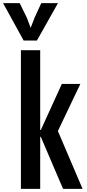

<svg xmlns="http://www.w3.org/2000/svg" viewBox="-71 -1210 555 1230"><path d="M63 -888.2H186.5V-377H190.4L325.2 -672.4H443.8L299.8 -370.6L458 0H333L190.4 -333.5H186.5V0H63ZM80.6 -950.2 -51.3 -1189.9H55.2L101.1 -1096.2L125.5 -1031.7L150.4 -1096.2L193.4 -1189.9H300.3L165.5 -950.2Z"/></svg>

Font: Fjalla One
Style: Regular
Weight: 400
Designer: Irina Smirnova, Eben Sorkin
Foundry: Sorkin Type
Version: Version 1.002; ttfautohint (v1.8.4.7-5d5b);gftools[0.9.25]